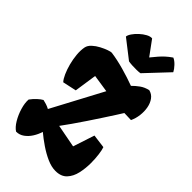

<svg xmlns="http://www.w3.org/2000/svg" viewBox="-301 -1093 1191 1191"><g transform="rotate(45 295.0 -497.5)"><path d="M100.6 9.8Q77.1 -4.9 56.6 -39.3Q36.1 -73.7 24.2 -114Q12.2 -154.3 14.6 -186Q30.3 -207.5 48.8 -224.6Q67.4 -241.7 82 -249.5Q95.7 -246.6 110.6 -241.9Q125.5 -237.3 140.6 -229L318.8 -563.5L203.1 -581.1L181.2 -433.1L90.8 -413.6Q77.1 -428.2 64.2 -457Q51.3 -485.8 42 -521.2Q32.7 -556.6 29.3 -593Q25.9 -629.4 31.7 -659.7Q36.1 -680.7 55.4 -698.5Q74.7 -716.3 99.4 -729.2Q124 -742.2 145 -749.5Q166 -756.8 173.8 -756.3Q227.5 -749 289.1 -731.7Q350.6 -714.4 403.3 -694.8Q422.4 -714.4 446.3 -731.7Q470.2 -749 502.9 -756.3Q530.8 -749.5 547.4 -726.8Q564 -704.1 569.8 -672.9Q575.7 -641.6 571.5 -607.7Q567.4 -573.7 553.7 -544.9L493.7 -546.9Q483.9 -530.8 463.9 -499.8Q443.8 -468.8 418.2 -429.4Q392.6 -390.1 364.7 -348.4Q336.9 -306.6 310.5 -269Q284.2 -231.4 264.2 -204.6L415 -175.8L461.4 -316.9L551.3 -305.2Q557.6 -288.6 562.3 -253.9Q566.9 -219.2 566.9 -180.2Q566.9 -134.3 557.1 -90.6Q547.4 -46.9 521 -18.6Q494.6 9.8 445.3 9.8Q409.7 9.8 369.6 -8.1Q329.6 -25.9 290.3 -52.7Q251 -79.6 218.8 -106.4Q210 -77.1 193.1 -50.5Q176.3 -23.9 152.8 -7.1Q129.4 9.8 100.6 9.8ZM389.6 -792Q377.9 -790 358.6 -789.6Q339.4 -789.1 319.8 -790.3Q300.3 -791.5 287.6 -793.9L165 -889.2Q166 -902.3 178.7 -920.9Q191.4 -939.5 210.7 -957.3Q230 -975.1 250.7 -986.3Q271.5 -997.6 288.1 -996.1L358.9 -899.4Q379.4 -924.8 394.5 -942.1Q409.7 -959.5 425.8 -974.1Q441.9 -988.8 465.3 -1004.9Q483.9 -997.1 502.4 -977.3Q521 -957.5 529.3 -940.4Z"/></g></svg>

Font: Fruktur
Style: Regular
Weight: 400
Designer: Viktoriya Grabowska, Eben Sorkin
Foundry: Viktoriya Grabowska
Version: Version 1.008; ttfautohint (v1.8.4.7-5d5b)